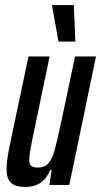

<svg xmlns="http://www.w3.org/2000/svg" viewBox="-20 -734 401 762"><path d="M6 -63Q6 -98 20 -163L93 -510H177L115 -213Q96 -124 96 -101Q96 -82 104 -75.5Q112 -69 132 -69Q157 -69 172 -86Q187 -103 196.5 -136.5Q206 -170 222 -246L278 -510H361L255 0H176L185 -59H179Q152 8 82 8Q41 8 23.5 -8.5Q6 -25 6 -63ZM212 -569 187 -709V-714H273L279 -574V-569Z"/></svg>

Font: Saira Ultra Condensed SemiBold
Style: Italic
Weight: 600
Width: 1
Italic angle: -12°
Designer: Hector Gatti with collaboration of the Omnibus-Type team
Foundry: Omnibus-Type
Version: Version 1.001; ttfautohint (v1.8)